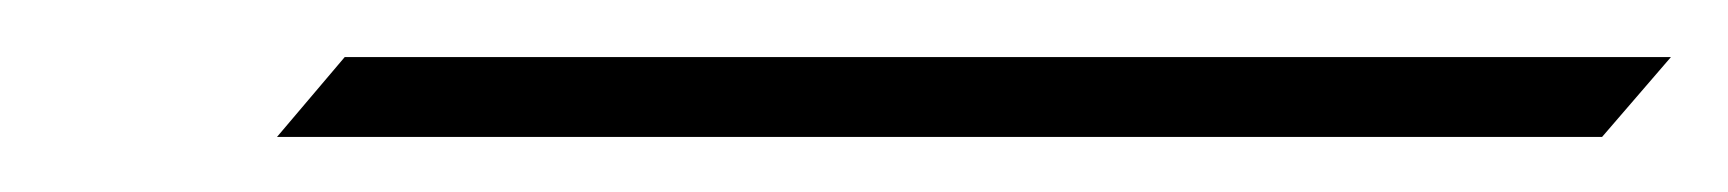

<svg xmlns="http://www.w3.org/2000/svg" viewBox="-20 -49 612 68"><path d="M547.4 -0.5H78.1L102.1 -28.8H571.8Z"/></svg>

Font: ML-NILA06
Style: Regular
Weight: 400
Designer: CLT@C-DIT
Version: Version ML-NILA06 1.0